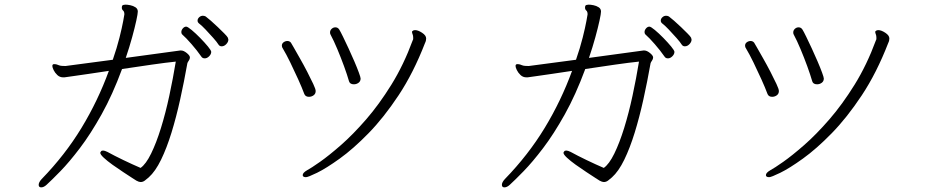

<svg xmlns="http://www.w3.org/2000/svg" viewBox="-20 -761 4040 829"><path d="M762 -543H758L523 -511Q539 -558 550.5 -600Q562 -642 568.5 -672Q575 -702 575 -711Q575 -723 565 -729.5Q555 -736 542.5 -738.5Q530 -741 521 -741Q518 -741 512 -739.5Q506 -738 506 -728Q506 -720 511.5 -715.5Q517 -711 517 -699Q517 -698 512 -670.5Q507 -643 496 -599Q485 -555 467 -503L263 -476Q256 -476 248 -476.5Q240 -477 235 -479Q231 -481 225.5 -482.5Q220 -484 215 -484H212Q206 -483 206 -476Q206 -470 211.5 -458.5Q217 -447 227.5 -437Q238 -427 253 -427Q255 -427 258 -427Q261 -427 265 -428Q271 -429 297 -432.5Q323 -436 363 -442Q403 -448 450 -455Q403 -326 332 -209Q261 -92 160 12Q147 26 147 37Q147 48 158 48Q169 48 181 37Q203 17 241 -22Q279 -61 325 -121.5Q371 -182 418.5 -267Q466 -352 507 -463Q573 -473 636 -482Q699 -491 739 -495Q727 -422 711 -347.5Q695 -273 675 -208.5Q655 -144 632.5 -98Q610 -52 587 -36Q552 -51 512.5 -70Q473 -89 444 -105Q432 -111 425 -111Q418 -111 416 -107Q413 -104 413 -101Q413 -94 428 -80Q443 -66 466 -49.5Q489 -33 512 -18Q535 -3 551 7.5Q567 18 569 19Q580 25 587 25Q597 25 605.5 18.5Q614 12 622 5Q651 -21 675.5 -71.5Q700 -122 720.5 -188.5Q741 -255 758 -332Q775 -409 789 -488Q790 -492 795 -499Q800 -506 800 -513Q800 -521 786.5 -532Q773 -543 762 -543ZM966 -590Q966 -592 964 -598Q961 -604 948.5 -616.5Q936 -629 920.5 -644Q905 -659 890.5 -671.5Q876 -684 868 -690Q862 -693 856 -693Q847 -693 840 -686.5Q833 -680 833 -672Q833 -665 839 -660Q850 -652 867.5 -633.5Q885 -615 901 -597Q917 -579 923 -569Q928 -561 937 -561Q948 -561 957 -570.5Q966 -580 966 -590ZM892 -537Q892 -543 878 -560Q864 -577 844.5 -597Q825 -617 807.5 -631.5Q790 -646 784 -646Q776 -646 769.5 -638.5Q763 -631 763 -623Q763 -615 768 -611Q783 -598 807 -570.5Q831 -543 849 -517Q854 -509 864 -509Q874 -509 883 -518Q892 -527 892 -537Z M1537 -422Q1537 -427 1529.5 -447.5Q1522 -468 1510 -496Q1498 -524 1485 -552Q1472 -580 1461 -602.5Q1450 -625 1445 -633Q1439 -643 1428 -643Q1419 -643 1412 -636.5Q1405 -630 1405 -621Q1405 -615 1407 -612Q1421 -586 1436.5 -549Q1452 -512 1465.5 -475Q1479 -438 1487 -410Q1491 -397 1508 -397Q1519 -397 1528 -403.5Q1537 -410 1537 -422ZM1815 -575Q1818 -581 1819 -586Q1820 -591 1820 -595Q1820 -608 1802.5 -619.5Q1785 -631 1772 -631Q1765 -631 1761 -627Q1759 -626 1759 -623Q1759 -619 1761.5 -613Q1764 -607 1764 -599Q1764 -596 1764 -593Q1764 -590 1762 -587Q1723 -481 1670 -395.5Q1617 -310 1560.5 -245Q1504 -180 1452 -134.5Q1400 -89 1361.5 -62Q1323 -35 1306 -26Q1287 -15 1287 -5Q1287 4 1301 4Q1310 4 1349 -15Q1388 -34 1446.5 -76Q1505 -118 1571 -185.5Q1637 -253 1701 -349.5Q1765 -446 1815 -575ZM1343 -368Q1343 -376 1332.5 -398.5Q1322 -421 1306.5 -451Q1291 -481 1275 -509Q1259 -537 1248 -556.5Q1237 -576 1236 -577Q1230 -584 1221 -584Q1212 -584 1204.5 -578.5Q1197 -573 1197 -564Q1197 -557 1201 -552Q1216 -527 1233.5 -491Q1251 -455 1267.5 -418.5Q1284 -382 1294 -355Q1299 -343 1314 -343Q1325 -343 1334 -349.5Q1343 -356 1343 -368Z M2762 -543H2758L2523 -511Q2539 -558 2550.5 -600Q2562 -642 2568.5 -672Q2575 -702 2575 -711Q2575 -723 2565 -729.5Q2555 -736 2542.5 -738.5Q2530 -741 2521 -741Q2518 -741 2512 -739.5Q2506 -738 2506 -728Q2506 -720 2511.5 -715.5Q2517 -711 2517 -699Q2517 -698 2512 -670.5Q2507 -643 2496 -599Q2485 -555 2467 -503L2263 -476Q2256 -476 2248 -476.5Q2240 -477 2235 -479Q2231 -481 2225.5 -482.5Q2220 -484 2215 -484H2212Q2206 -483 2206 -476Q2206 -470 2211.5 -458.5Q2217 -447 2227.5 -437Q2238 -427 2253 -427Q2255 -427 2258 -427Q2261 -427 2265 -428Q2271 -429 2297 -432.5Q2323 -436 2363 -442Q2403 -448 2450 -455Q2403 -326 2332 -209Q2261 -92 2160 12Q2147 26 2147 37Q2147 48 2158 48Q2169 48 2181 37Q2203 17 2241 -22Q2279 -61 2325 -121.5Q2371 -182 2418.5 -267Q2466 -352 2507 -463Q2573 -473 2636 -482Q2699 -491 2739 -495Q2727 -422 2711 -347.5Q2695 -273 2675 -208.5Q2655 -144 2632.5 -98Q2610 -52 2587 -36Q2552 -51 2512.5 -70Q2473 -89 2444 -105Q2432 -111 2425 -111Q2418 -111 2416 -107Q2413 -104 2413 -101Q2413 -94 2428 -80Q2443 -66 2466 -49.5Q2489 -33 2512 -18Q2535 -3 2551 7.5Q2567 18 2569 19Q2580 25 2587 25Q2597 25 2605.5 18.5Q2614 12 2622 5Q2651 -21 2675.5 -71.5Q2700 -122 2720.5 -188.5Q2741 -255 2758 -332Q2775 -409 2789 -488Q2790 -492 2795 -499Q2800 -506 2800 -513Q2800 -521 2786.5 -532Q2773 -543 2762 -543ZM2966 -590Q2966 -592 2964 -598Q2961 -604 2948.5 -616.5Q2936 -629 2920.5 -644Q2905 -659 2890.5 -671.5Q2876 -684 2868 -690Q2862 -693 2856 -693Q2847 -693 2840 -686.5Q2833 -680 2833 -672Q2833 -665 2839 -660Q2850 -652 2867.5 -633.5Q2885 -615 2901 -597Q2917 -579 2923 -569Q2928 -561 2937 -561Q2948 -561 2957 -570.5Q2966 -580 2966 -590ZM2892 -537Q2892 -543 2878 -560Q2864 -577 2844.5 -597Q2825 -617 2807.5 -631.5Q2790 -646 2784 -646Q2776 -646 2769.5 -638.5Q2763 -631 2763 -623Q2763 -615 2768 -611Q2783 -598 2807 -570.5Q2831 -543 2849 -517Q2854 -509 2864 -509Q2874 -509 2883 -518Q2892 -527 2892 -537Z M3537 -422Q3537 -427 3529.5 -447.5Q3522 -468 3510 -496Q3498 -524 3485 -552Q3472 -580 3461 -602.5Q3450 -625 3445 -633Q3439 -643 3428 -643Q3419 -643 3412 -636.5Q3405 -630 3405 -621Q3405 -615 3407 -612Q3421 -586 3436.5 -549Q3452 -512 3465.5 -475Q3479 -438 3487 -410Q3491 -397 3508 -397Q3519 -397 3528 -403.5Q3537 -410 3537 -422ZM3815 -575Q3818 -581 3819 -586Q3820 -591 3820 -595Q3820 -608 3802.5 -619.5Q3785 -631 3772 -631Q3765 -631 3761 -627Q3759 -626 3759 -623Q3759 -619 3761.5 -613Q3764 -607 3764 -599Q3764 -596 3764 -593Q3764 -590 3762 -587Q3723 -481 3670 -395.5Q3617 -310 3560.5 -245Q3504 -180 3452 -134.5Q3400 -89 3361.5 -62Q3323 -35 3306 -26Q3287 -15 3287 -5Q3287 4 3301 4Q3310 4 3349 -15Q3388 -34 3446.5 -76Q3505 -118 3571 -185.5Q3637 -253 3701 -349.5Q3765 -446 3815 -575ZM3343 -368Q3343 -376 3332.5 -398.5Q3322 -421 3306.5 -451Q3291 -481 3275 -509Q3259 -537 3248 -556.5Q3237 -576 3236 -577Q3230 -584 3221 -584Q3212 -584 3204.5 -578.5Q3197 -573 3197 -564Q3197 -557 3201 -552Q3216 -527 3233.5 -491Q3251 -455 3267.5 -418.5Q3284 -382 3294 -355Q3299 -343 3314 -343Q3325 -343 3334 -349.5Q3343 -356 3343 -368Z"/></svg>

Font: Klee One
Style: Regular
Weight: 400
Designer: Fontworks Inc.
Foundry: Fontworks Inc.
Version: Version 1.100